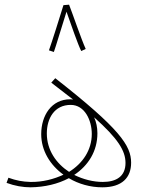

<svg xmlns="http://www.w3.org/2000/svg" viewBox="-20 -792 628 820"><path d="M251 -770C238 -727 199 -604 189 -577L210 -570C217 -588 246 -686 264 -742C281 -694 314 -598 327 -574L346 -583C327 -625 291 -731 275 -772ZM417 8C502 8 540 -34 540 -97C540 -170 492 -242 216 -458L199 -439C233 -413 264 -389 292 -367C288 -367 284 -368 280 -368C200 -368 156 -299 156 -219C156 -149 194 -87 251 -46C211 -27 161 -14 110 -15C76 -16 49 -21 16 -33L8 -11C43 2 78 8 111 8C171 7 227 -6 274 -31C316 -6 366 8 417 8ZM180 -222C180 -286 212 -344 282 -344C342 -344 372 -278 372 -220C372 -151 333 -94 275 -58C220 -94 180 -151 180 -222ZM396 -223C396 -248 391 -271 382 -291C484 -200 516 -148 516 -96C516 -39 477 -15 419 -15C378 -15 335 -26 297 -45C357 -85 396 -146 396 -223Z"/></svg>

Font: Noto Sans Arabic UI Cn Th
Style: Regular
Weight: 100
Width: 3
Designer: Monotype Design Team, Nadine Chahine and Nizar Qandah
Foundry: Monotype Imaging Inc.
Version: Version 2.010